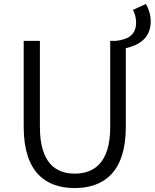

<svg xmlns="http://www.w3.org/2000/svg" viewBox="-20 -939 783 972"><path d="M358 13C502 13 617 -64 617 -297V-695C686 -711 743 -747 743 -831C743 -863 733 -894 719 -919L653 -889C663 -871 669 -847 669 -826C669 -764 632 -740 567 -732H538V-296C538 -116 457 -60 358 -60C261 -60 182 -116 182 -296V-732H100V-297C100 -64 214 13 358 13Z"/></svg>

Font: ChiuKong Gothic CL Normal
Style: Regular
Weight: 350
Designer: Ryoko NISHIZUKA 西塚涼子 (kana, bopomofo & ideographs); Paul D. Hunt (Latin, Greek & Cyrillic); Sandoll Communications 산돌커뮤니
Foundry: Adobe
Version: Version 1.300